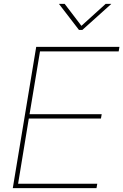

<svg xmlns="http://www.w3.org/2000/svg" viewBox="-20 -969 635 989"><path d="M45.9 0 166.5 -727.5H595.2L591.3 -704.1H186L132.3 -380.9H503.9L500 -358.4H128.4L73.2 -22.5H481L477.1 0ZM313 -949.2 399.4 -835.9 524.4 -949.2H552.7V-948.2L404.3 -814.9H386.7L284.2 -948.2L284.7 -949.2Z"/></svg>

Font: Inter 28pt Thin
Style: Italic
Weight: 250
Italic angle: -9.3988°
Designer: Rasmus Andersson
Foundry: rsms
Version: Version 4.001;git-66647c0bb